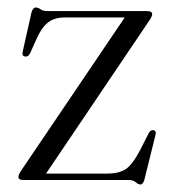

<svg xmlns="http://www.w3.org/2000/svg" viewBox="-20 -479 457 511"><path d="M377.5 -424.5 102.5 -17H265Q296.5 -17 314.8 -29Q333 -41 354 -81.5L376 -125Q381 -133.5 388 -132.5Q396.5 -131.5 394 -120.5L364.5 -1.5Q361 12 354 12Q348 12 341.2 6Q334.5 0 321 0H42Q29 0 29 -8Q29 -14 36 -24.5L312 -432.5H151.5Q125 -432.5 107.5 -419Q90 -405.5 75 -370.5L60.5 -338Q55.5 -327.5 47.5 -328.5Q37.5 -329.5 40.5 -342L63.5 -444.5Q67 -459 75.5 -459Q81.5 -459 88 -454.2Q94.5 -449.5 107 -449.5H371.5Q385 -449.5 385 -441.5Q385 -435.5 377.5 -424.5Z"/></svg>

Font: Fraunces 72pt S000 Light
Style: Regular
Weight: 300
Version: Version 1.000; ttfautohint (v1.8.3)